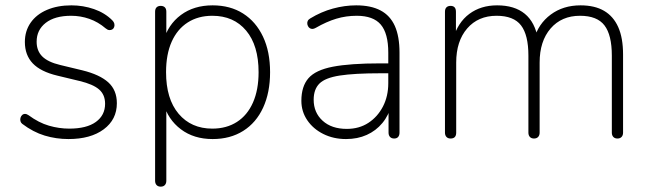

<svg xmlns="http://www.w3.org/2000/svg" viewBox="-20 -512 2435 718"><path d="M236 8Q190 8 147 -5Q104 -18 63 -49Q58 -53 56.5 -59Q55 -65 56.5 -71Q58 -77 62.5 -81.5Q67 -86 73.5 -86Q80 -86 87 -81Q125 -53 163 -42Q201 -31 239 -31Q304 -31 338.5 -56Q373 -81 373 -124Q373 -158 350.5 -177.5Q328 -197 278 -209L195 -229Q132 -244 102.5 -275Q73 -306 73 -355Q73 -396 94.5 -427Q116 -458 155.5 -475Q195 -492 247 -492Q291 -492 331.5 -478Q372 -464 400 -436Q406 -430 407.5 -423.5Q409 -417 407 -411Q405 -405 400 -402Q395 -399 388.5 -399.5Q382 -400 375 -406Q347 -430 314 -441.5Q281 -453 246 -453Q185 -453 151 -426.5Q117 -400 117 -356Q117 -322 138 -301Q159 -280 205 -269L288 -249Q353 -233 385 -204Q417 -175 417 -126Q417 -65 368 -28.5Q319 8 236 8Z M581 186Q571 186 565.5 180Q560 174 560 164V-468Q560 -479 565.5 -484.5Q571 -490 581 -490Q591 -490 596.5 -484.5Q602 -479 602 -468V-358H591Q608 -420 656.5 -456Q705 -492 775 -492Q841 -492 889 -461.5Q937 -431 963.5 -375Q990 -319 990 -242Q990 -166 964 -109.5Q938 -53 889.5 -22.5Q841 8 775 8Q705 8 656.5 -28.5Q608 -65 591 -126H602V164Q602 174 596.5 180Q591 186 581 186ZM774 -31Q827 -31 866 -56Q905 -81 926 -128.5Q947 -176 947 -242Q947 -342 900.5 -397.5Q854 -453 774 -453Q721 -453 682 -428Q643 -403 622 -356Q601 -309 601 -242Q601 -142 648 -86.5Q695 -31 774 -31Z M1274 8Q1227 8 1189 -11Q1151 -30 1129 -62.5Q1107 -95 1107 -135Q1107 -189 1133.5 -219.5Q1160 -250 1224.5 -262.5Q1289 -275 1402 -275H1443V-238H1404Q1305 -238 1250.5 -229.5Q1196 -221 1174.5 -199.5Q1153 -178 1153 -139Q1153 -91 1186.5 -60.5Q1220 -30 1277 -30Q1323 -30 1357.5 -52.5Q1392 -75 1412 -113.5Q1432 -152 1432 -201V-315Q1432 -387 1404 -420Q1376 -453 1314 -453Q1274 -453 1237.5 -442Q1201 -431 1161 -408Q1152 -403 1145.5 -404Q1139 -405 1135 -409.5Q1131 -414 1129.5 -420.5Q1128 -427 1130.5 -433Q1133 -439 1140 -443Q1181 -468 1225 -480Q1269 -492 1312 -492Q1367 -492 1403 -473Q1439 -454 1456.5 -415Q1474 -376 1474 -315V-16Q1474 -6 1469 0Q1464 6 1454 6Q1444 6 1438.5 0Q1433 -6 1433 -16V-121H1444Q1434 -81 1410 -52Q1386 -23 1351.5 -7.5Q1317 8 1274 8Z M1665 6Q1655 6 1649.5 0Q1644 -6 1644 -16V-468Q1644 -479 1649.5 -484.5Q1655 -490 1665 -490Q1675 -490 1680 -484.5Q1685 -479 1685 -468V-366H1674Q1692 -428 1735 -460Q1778 -492 1839 -492Q1904 -492 1942.5 -460.5Q1981 -429 1992 -365H1977Q1993 -423 2039.5 -457.5Q2086 -492 2151 -492Q2204 -492 2239 -471.5Q2274 -451 2292 -410.5Q2310 -370 2310 -308V-16Q2310 -6 2304.5 0Q2299 6 2289 6Q2279 6 2273.5 0Q2268 -6 2268 -16V-304Q2268 -381 2240.5 -417Q2213 -453 2149 -453Q2080 -453 2039 -405.5Q1998 -358 1998 -278V-16Q1998 -6 1992.5 0Q1987 6 1977 6Q1967 6 1961.5 0Q1956 -6 1956 -16V-304Q1956 -381 1928.5 -417Q1901 -453 1837 -453Q1768 -453 1727 -405.5Q1686 -358 1686 -278V-16Q1686 6 1665 6Z"/></svg>

Font: Nunito ExtraLight
Style: Regular
Weight: 200
Designer: Vernon Adams
Foundry: Vernon Adams
Version: Version 3.602